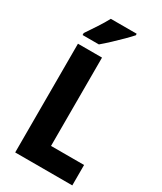

<svg xmlns="http://www.w3.org/2000/svg" viewBox="-229 -1011 921 1092"><g transform="rotate(30 231.5 -465.0)"><path d="M68 0V-714H226V-134H443V0ZM329 -920Q313 -902 285.5 -874.5Q258 -847 228 -819Q198 -791 173 -770H66V-783Q91 -820 116 -858Q141 -896 159 -930H329Z"/></g></svg>

Font: Noto Sans Devanagari Condensed ExtraBold
Style: Regular
Weight: 800
Width: 3
Designer: Jelle Bosma - Monotype Design Team
Foundry: Monotype Imaging Inc.
Version: Version 2.004; ttfautohint (v1.8.4.7-5d5b)